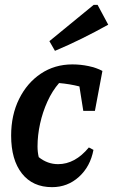

<svg xmlns="http://www.w3.org/2000/svg" viewBox="-20 -762 467 793"><path d="M195 11Q115 11 70.5 -45.5Q26 -102 26 -202Q26 -287 59 -353.5Q92 -420 149 -458Q206 -496 279 -496Q313 -496 346 -489Q379 -482 403 -469L372 -304H324L308 -405Q269 -415 224 -419Q196 -387 176 -343Q156 -299 145.5 -251Q135 -203 135 -157Q135 -134 140 -113Q176 -84 220 -84Q290 -84 347 -153L366 -143Q353 -74 306 -31.5Q259 11 195 11ZM207 -552 184 -592 367 -742H383L427 -660Q373 -630 318.5 -603Q264 -576 207 -552Z"/></svg>

Font: Piazzolla SemiBold
Style: Italic
Weight: 600
Italic angle: -11.3°
Designer: Juan Pablo del Peral
Foundry: Huerta Tipografica
Version: Version 1.330